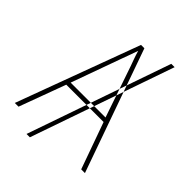

<svg xmlns="http://www.w3.org/2000/svg" viewBox="-239 -870 1055 1055"><g transform="rotate(45 288.5 -342.5)"><path d="M482 -760 192 75H166L456 -760ZM409 -296H138L245 -593Q252 -613 261 -636.5Q270 -660 277 -682Q285 -654 293 -632.5Q301 -611 307 -594ZM516 0H545L291 -716H265L0 0H29L129 -271H419Z"/></g></svg>

Font: Noto Sans Display Thin
Style: Regular
Weight: 250
Designer: Monotype Design Team
Foundry: Monotype Imaging Inc.
Version: Version 1.900